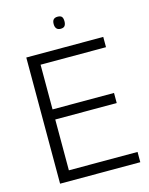

<svg xmlns="http://www.w3.org/2000/svg" viewBox="-128 -948 801 1029"><g transform="rotate(-15 273.0 -434.0)"><path d="M75 0V-700H502V-643H139V-395H480V-339H139V-57H520V0ZM293 -801Q278 -801 270.5 -810Q263 -819 263 -835Q263 -852 270.5 -860Q278 -868 293 -868Q310 -868 316.5 -860Q323 -852 323 -835Q323 -819 316.5 -810Q310 -801 293 -801Z"/></g></svg>

Font: Georama ExtraCondensed Thin Light
Style: Regular
Weight: 300
Version: Version 1.001